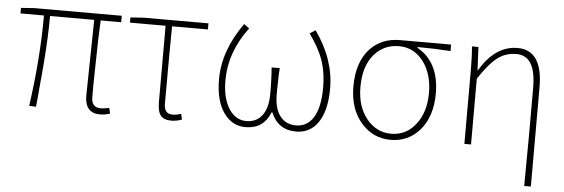

<svg xmlns="http://www.w3.org/2000/svg" viewBox="-48 -689 3042 1035"><g transform="rotate(5 1473.0 -171.0)"><path d="M421 -81Q421 -122 424 -262L425 -321L426 -380Q427 -448 428 -492H189Q189 -384 178 -241Q174 -186 167 -117L162 -57L156 2L119 0Q156 -259 156 -492H29V-522L101 -527H574V-492H463Q458 -399 456 -257Q455 -204 454 -150V-75Q454 -20 505 -20Q516 -20 550 -26L557 4Q528 13 503 13Q421 13 421 -81Z M831 -9Q814 -30 814 -81V-494H621V-522L693 -527H1043V-494H849Q847 -353 847 -75Q847 -20 893 -20Q913 -20 939 -28L946 2Q936 6 923 9Q906 13 890 13Q848 13 831 -9Z M1175 -47Q1126 -113 1126 -232Q1126 -387 1235 -540L1264 -519Q1161 -383 1161 -228Q1161 -129 1200 -72Q1236 -20 1292 -20Q1341 -20 1371 -53Q1408 -93 1408 -177V-209Q1408 -228 1407 -244Q1406 -285 1403 -320H1447Q1444 -285 1444 -244Q1443 -228 1443 -209V-177Q1443 -93 1481 -53Q1511 -20 1560 -20Q1619 -20 1653 -71Q1689 -127 1689 -234Q1689 -323 1664 -390Q1644 -446 1591 -521L1622 -540Q1727 -392 1727 -234Q1727 -111 1680 -46Q1637 13 1564 13Q1466 13 1428 -79H1424Q1388 13 1290 13Q1220 13 1175 -47Z M1919 -57Q1851 -132 1851 -257Q1851 -390 1920 -463Q1982 -527 2079 -527H2356V-492Q2265 -498 2177 -498V-494Q2297 -426 2297 -257Q2297 -132 2232 -57Q2170 13 2076 13Q1982 13 1919 -57ZM2207 -85Q2260 -151 2260 -257Q2260 -355 2213 -422Q2161 -494 2078 -494Q1996 -494 1944 -434Q1889 -370 1889 -257Q1889 -151 1943 -85Q1996 -20 2076 -20Q2156 -20 2207 -85Z M2815 198Q2816 80 2817 -68V-334Q2817 -507 2712 -507Q2655 -507 2613 -476Q2567 -443 2510 -356V0H2474V-396Q2474 -474 2469 -527H2504L2510 -401H2512Q2594 -540 2715 -540Q2851 -540 2851 -339V198Z"/></g></svg>

Font: Noto Sans CJK TC Thin
Style: Regular
Weight: 250
Designer: Ryoko NISHIZUKA ???? (kana & ideographs); Paul D. Hunt (Latin, Greek & Cyrillic); Wenlong ZHANG ??? (bopomofo); Sandoll 
Foundry: Adobe Systems Incorporated
Version: Version 1.004 January 19, 2016